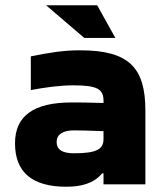

<svg xmlns="http://www.w3.org/2000/svg" viewBox="-20 -700 616 729"><path d="M284 -509C222 -509 172 -501 97 -486V-358C155 -369 211 -376 258 -376C351 -376 373 -361 373 -317V-309C316 -311 274 -311 252 -311C108 -311 37 -260 37 -156C37 -46 102 9 232 9C287 9 336 -3 368 -42H373V0H532V-280C532 -443 470 -509 284 -509ZM155 -680 300 -556H418L349 -680ZM195 -161C195 -189 218 -205 261 -205C280 -205 321 -204 373 -202V-172C373 -135 350 -118 261 -118C218 -118 195 -131 195 -161Z"/></svg>

Font: LT Wave Alt Black
Style: Regular
Weight: 900
Designer: Daniel Lyons
Version: Version 2.5 (Glyphs App)